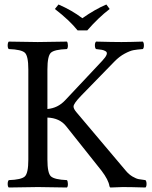

<svg xmlns="http://www.w3.org/2000/svg" viewBox="-20 -832 677 854"><path d="M325.2 -696.8Q289.1 -741.7 224.1 -792L240.2 -812Q300.3 -786.1 346.2 -751Q403.3 -791 453.1 -812L467.8 -792Q418 -753.9 368.2 -696.8ZM190.9 -122.1Q190.9 -62 206.5 -47.6Q222.2 -33.2 277.8 -30.8Q281.7 -25.9 282 -13.9Q282.2 -2 277.8 2Q188 0 148.9 0Q108.9 0 19 2Q14.2 -2 14.2 -13.9Q14.2 -25.9 19 -30.8Q75.2 -32.7 90.6 -47.4Q106 -62 106 -122.1V-522.9Q106 -583 90.6 -597.4Q75.2 -611.8 19 -613.8Q14.2 -617.7 14.2 -629.9Q14.2 -642.1 19 -647Q108.9 -645 147.9 -645Q186 -645 277.8 -647Q281.7 -642.1 282 -630.1Q282.2 -618.2 277.8 -613.8Q221.7 -611.8 206.3 -597.4Q190.9 -583 190.9 -522.9V-347.2Q237.3 -351.1 270 -386.2L435.1 -562Q450.2 -578.1 454.1 -588.6Q458 -599.1 450 -604Q441.9 -608.9 433.3 -610.4Q424.8 -611.8 407.2 -613.8Q402.3 -617.7 402.1 -629.9Q401.9 -642.1 407.2 -647Q481.4 -645 520 -645Q553.2 -645 615.2 -647Q620.1 -642.1 620.1 -630.1Q620.1 -618.2 615.2 -613.8Q589.4 -611.8 573.7 -608.9Q558.1 -606 534.7 -593.5Q511.2 -581.1 488.8 -558.1L341.8 -407.2Q306.6 -371.1 307.1 -357.9Q307.1 -348.1 319.8 -333L539.1 -73.2Q553.2 -56.2 569.6 -46.6Q585.9 -37.1 596.9 -35.2Q607.9 -33.2 627 -30.8Q631.8 -25.9 631.8 -13.9Q631.8 -2 627 2Q561 0 525.9 0Q511.7 0 472.2 2Q468.3 2 466.8 -3.9Q462.9 -31.7 431.2 -73.2L273.9 -271Q245.1 -307.1 190.9 -309.1Z"/></svg>

Font: Linux Libertine O
Style: Regular
Weight: 400
Designer: Philipp H. Poll
Foundry: Philipp H. Poll
Version: Version 5.3.0